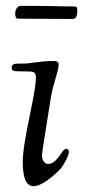

<svg xmlns="http://www.w3.org/2000/svg" viewBox="-20 -628 290 658"><path d="M32 -581C32 -572 35 -564 40 -564C76 -564 210 -563 228 -563C242 -563 245 -576 245 -592C245 -605 242 -606 232 -606C145 -606 192 -608 52 -608C38 -608 32 -593 32 -581ZM20 -396C20 -386 28 -384 34 -384C42 -384 58 -383 79 -383C97 -383 103 -379 103 -362C103 -305 58 -149 58 -73C58 -30 65 10 95 10C132 10 187 -49 187 -49C198 -61 216 -95 216 -107C216 -114 212 -118 206 -118C192 -118 178 -66 144 -66C134 -66 124 -79 124 -93C124 -105 124 -103 154 -292C162 -343 181 -382 181 -408C181 -415 174 -419 167 -419C110 -419 93 -410 53 -410H43C32 -410 20 -409 20 -396Z"/></svg>

Font: OFL Sorts Mill Goudy
Style: Italic
Weight: 500
Italic angle: -6°
Version: Version 003.000